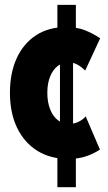

<svg xmlns="http://www.w3.org/2000/svg" viewBox="-20 -658 450 802"><path d="M265.6 5.9Q190.4 5.9 135.7 -28.3Q81.1 -62.5 51.3 -124.5Q21.5 -186.5 21.5 -270.5Q21.5 -353.5 50 -415.3Q78.6 -477.1 131.1 -511Q183.6 -544.9 254.9 -544.9Q302.7 -544.9 336.7 -531Q370.6 -517.1 398.4 -498L335.9 -363.3Q317.9 -380.4 301.8 -388.9Q285.6 -397.5 265.6 -397.5Q240.7 -397.5 220.9 -382.3Q201.2 -367.2 189.5 -338.6Q177.7 -310.1 177.7 -270.5Q177.7 -231.9 189 -202.6Q200.2 -173.3 220.5 -157Q240.7 -140.6 268.6 -140.6Q290.5 -140.6 308.8 -149.7Q327.1 -158.7 337.9 -171.9L397.5 -33.2Q371.1 -15.6 338.6 -4.9Q306.2 5.9 265.6 5.9ZM219.7 124V-19.5L230.5 -106.4V-427.7L219.7 -496.1V-637.7H296.9V-494.1L285.2 -427.7V-106.4L296.9 -17.6V124Z"/></svg>

Font: Reddit Sans Condensed Black
Style: Regular
Weight: 900
Designer: Stephen Hutchings
Foundry: Reddit
Version: Version 1.014